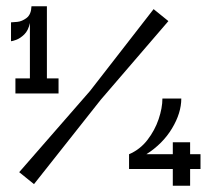

<svg xmlns="http://www.w3.org/2000/svg" viewBox="-20 -590 673 610"><path d="M75 -305V-517Q70 -493 57 -480.5Q44 -468 31.5 -463.5Q19 -459 15 -459V-519Q20 -519 35 -520.5Q50 -522 64.5 -533Q79 -544 80 -570H129V-305ZM29 -293V-341H166V-293ZM88 -5 41 -43 266 -301 468 -561 515 -523 300 -273ZM390 -53V-100Q425 -115 448.5 -145.5Q472 -176 484 -211.5Q496 -247 496 -277H556Q556 -231 526.5 -182Q497 -133 445 -100H617V-53ZM529 0V-138H584V0Z"/></svg>

Font: Darker Grotesque
Style: Bold
Weight: 700
Designer: Gabriel Lam
Foundry: TypeRant
Version: Version 1.000;gftools[0.9.28]